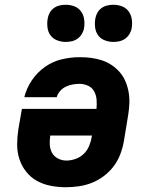

<svg xmlns="http://www.w3.org/2000/svg" viewBox="-20 -778 640 806"><path d="M256 8Q224 8 193 2Q162 -4 135.5 -18.5Q109 -33 90 -57Q71 -81 61.5 -110Q52 -139 52 -171Q52 -203 57 -235L72 -321H385Q387 -340 385.5 -359Q384 -378 375.5 -394Q367 -410 350 -418Q333 -426 314 -426Q300 -426 285.5 -423.5Q271 -421 257 -414.5Q243 -408 232.5 -396Q222 -384 218 -370H82Q91 -407 113.5 -440.5Q136 -474 168.5 -497Q201 -520 239 -529Q277 -538 314 -538Q339 -538 362.5 -535Q386 -532 408.5 -524.5Q431 -517 450 -504Q469 -491 483.5 -474Q498 -457 507 -435.5Q516 -414 520 -391Q524 -368 523 -343.5Q522 -319 518 -295L500 -185Q495 -157 485 -130.5Q475 -104 457.5 -80.5Q440 -57 416 -39Q392 -21 365.5 -10.5Q339 0 311 4Q283 8 256 8ZM259 -104Q278 -104 297.5 -111Q317 -118 331.5 -132Q346 -146 354 -165Q362 -184 365 -203L366 -209H191Q188 -190 189 -171Q190 -152 198.5 -136.5Q207 -121 223.5 -112.5Q240 -104 259 -104ZM456 -602Q438 -602 420.5 -608.5Q403 -615 392.5 -629Q382 -643 379.5 -661.5Q377 -680 380 -699Q382 -712 388.5 -724Q395 -736 406 -744Q417 -752 430 -755Q443 -758 456 -758Q475 -758 492 -751.5Q509 -745 519.5 -731Q530 -717 533 -698.5Q536 -680 533 -661Q531 -648 524 -636Q517 -624 506 -616Q495 -608 482 -605Q469 -602 456 -602ZM256 -602Q238 -602 220.5 -608.5Q203 -615 192.5 -629Q182 -643 179.5 -661.5Q177 -680 180 -699Q182 -712 188.5 -724Q195 -736 206 -744Q217 -752 230 -755Q243 -758 256 -758Q275 -758 292 -751.5Q309 -745 319.5 -731Q330 -717 333 -698.5Q336 -680 333 -661Q331 -648 324 -636Q317 -624 306 -616Q295 -608 282 -605Q269 -602 256 -602Z"/></svg>

Font: Iosevka Curly Slab HvExObl
Style: Regular
Weight: 900
Width: 7
Italic angle: -9°
Monospace: yes
Designer: Belleve Invis
Foundry: Belleve Invis
Version: Version 11.1.0; ttfautohint (v1.8.3)